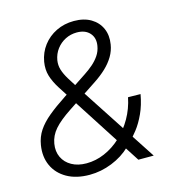

<svg xmlns="http://www.w3.org/2000/svg" viewBox="-110 -831 870 937"><g transform="rotate(-15 325.0 -362.5)"><path d="M229 9.8Q161.6 9.8 114.7 -16.8Q67.9 -43.5 47.1 -89.1Q26.4 -134.8 35.6 -191.9Q42 -231.9 63 -263.4Q84 -294.9 120.4 -325Q156.7 -355 209.5 -389.6L332 -470.7Q354.5 -485.4 374.5 -502.7Q394.5 -520 408.7 -541Q422.9 -562 427.2 -587.9Q434.1 -627.4 411.6 -652.6Q389.2 -677.7 346.7 -677.7Q315.4 -677.7 288.6 -664.1Q261.7 -650.4 243.7 -626.5Q225.6 -602.5 220.2 -571.3Q216.3 -546.4 223.4 -523.2Q230.5 -500 247.1 -472.7Q263.7 -445.3 288.1 -407.7L554.2 0H476.6L246.6 -356.9Q214.8 -405.8 192.1 -441.7Q169.4 -477.5 159.7 -509.8Q149.9 -542 156.2 -580.6Q164.1 -626 190.7 -660.9Q217.3 -695.8 257.8 -715.6Q298.3 -735.4 347.2 -735.4Q397.9 -735.4 432.9 -714.6Q467.8 -693.8 483.4 -658.4Q499 -623 491.7 -578.6Q486.8 -547.4 470.5 -519.8Q454.1 -492.2 428.5 -467.8Q402.8 -443.4 368.7 -420.9L219.7 -322.3Q162.6 -284.7 134.8 -252.7Q106.9 -220.7 100.6 -181.6Q94.2 -143.6 108.6 -113.3Q123 -83 154.1 -65.7Q185.1 -48.3 228.5 -48.3Q275.4 -48.3 320.3 -67.6Q365.2 -86.9 403.3 -122.1Q441.4 -157.2 468.5 -204.6Q495.6 -252 506.8 -307.6L569.8 -306.6Q560.1 -252.4 541 -211.2Q522 -169.9 499 -140.4Q476.1 -110.8 454.6 -90.3L437.5 -73.2Q397.9 -34.7 342.3 -12.5Q286.6 9.8 229 9.8Z"/></g></svg>

Font: Inter 20pt Light
Style: Italic
Weight: 300
Italic angle: -9.3988°
Version: Version 4.001;git-66647c0bb